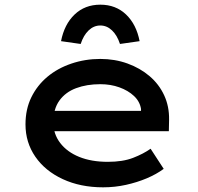

<svg xmlns="http://www.w3.org/2000/svg" viewBox="-20 -791 847 821"><path d="M421 10Q324 10 248.5 -25Q173 -60 131 -121Q89 -182 89 -259Q89 -324 114 -375Q139 -426 182.5 -462.5Q226 -499 285 -519Q344 -539 409 -539Q471 -539 525 -519.5Q579 -500 619.5 -465.5Q660 -431 682 -383.5Q704 -336 703 -279L702 -230H185L162 -317H599L583 -303V-325Q578 -357 553 -380.5Q528 -404 490.5 -417.5Q453 -431 409 -431Q351 -431 305.5 -414Q260 -397 234 -361Q208 -325 208 -268Q208 -218 237.5 -179.5Q267 -141 319 -120Q371 -99 441 -99Q505 -99 549 -116Q593 -133 624 -155L680 -69Q649 -46 607.5 -28.5Q566 -11 518.5 -0.5Q471 10 421 10ZM325 -603 241 -615Q255 -687 299 -729Q343 -771 409 -771Q475 -771 519 -729Q563 -687 577 -615L493 -603Q481 -640 459 -661Q437 -682 409 -682Q381 -682 359 -661Q337 -640 325 -603Z"/></svg>

Font: Lexend Mega Medium
Style: Regular
Weight: 500
Version: Version 1.007